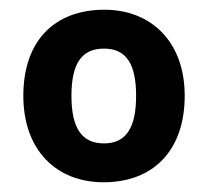

<svg xmlns="http://www.w3.org/2000/svg" viewBox="-20 -742 428 395"><path d="M360 -545C360 -658 289 -722 195 -722C92 -722 28 -658 28 -545C28 -432 97 -367 193 -367C295 -367 360 -432 360 -545ZM127 -545C127 -610 147 -642 194 -642C240 -642 260 -610 260 -545C260 -480 240 -447 194 -447C147 -447 127 -480 127 -545Z"/></svg>

Font: Noto Sans Gujarati
Style: Bold
Weight: 700
Designer: Jelle Bosma - Monotype Design Team, Universal Thirst
Foundry: Monotype Imaging Inc.
Version: Version 2.106